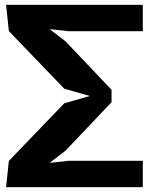

<svg xmlns="http://www.w3.org/2000/svg" viewBox="-20 -770 640 790"><path d="M439 -349.5 249.5 -150 184.5 -100 264.5 -108.5H567.5V0H5L16.5 -108L244.5 -345L349.5 -375L244.5 -405L16.5 -642L5 -750H567.5V-641.5H264.5L184.5 -650L249.5 -600L439 -400.5Z"/></svg>

Font: B612
Style: Bold
Weight: 700
Designer: Nicolas Chauveau, Thomas Paillot, Jonathan Favre-Lamarine, Jean-Luc Vinot
Foundry: AIRBUS
Version: Version 1.008